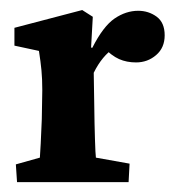

<svg xmlns="http://www.w3.org/2000/svg" viewBox="-20 -370 366 390"><path d="M14.6 0 12.2 -36.1 61 -49.8Q61.5 -55.2 62.7 -78.4Q64 -101.6 64.9 -127.9L65.9 -187Q65.9 -209.5 64.2 -227.3Q62.5 -245.1 59.1 -266.6L9.3 -277.3V-313.5L147 -349.6L168.5 -335.9L165 -273.4L167.5 -272.9Q189.5 -316.4 212.6 -332.3Q235.8 -348.1 260.7 -348.1Q281.7 -348.1 298.1 -336.2Q314.5 -324.2 314.5 -298.3Q314.5 -272.9 297.1 -258.1Q279.8 -243.2 256.3 -243.2Q237.3 -243.2 221.9 -250Q206.5 -256.8 189 -274.9L212.4 -272.9Q187.5 -256.8 170.4 -222.2L171.4 -160.6Q171.9 -116.7 172.9 -86.9Q173.8 -57.1 174.8 -49.8L243.2 -37.6L241.2 0Z"/></svg>

Font: Lateef
Style: Bold
Weight: 700
Designer: SIL International
Foundry: SIL International
Version: Version 4.200